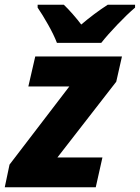

<svg xmlns="http://www.w3.org/2000/svg" viewBox="-40 -786 587 806"><path d="M-20 0 0 -95 251 -423H79L108 -549H472L448 -443L201 -125H390L362 0ZM199 -606H385Q411 -639 452.5 -682.5Q494 -726 527 -754V-766H412Q355 -729 301 -683Q287 -702 265.5 -726.5Q244 -751 228 -766H118V-754Q138 -725 162 -682.5Q186 -640 199 -606Z"/></svg>

Font: Noto Sans Display Extra
Style: Italic
Weight: 800
Italic angle: -12°
Designer: Monotype Design Team
Foundry: Monotype Imaging Inc.
Version: Version 1.900